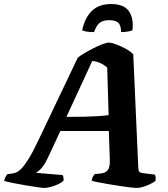

<svg xmlns="http://www.w3.org/2000/svg" viewBox="-63 -931 832 951"><path d="M157 0Q150 0 125 -3.5Q100 -7 67 -12.5Q34 -18 4 -24Q-26 -30 -43 -35Q-40 -45 -35.5 -54.5Q-31 -64 -27 -68L-7 -71Q3 -72 15 -76Q27 -80 42.5 -95.5Q58 -111 79.5 -145.5Q101 -180 130 -242L322 -645Q332 -654 353 -666.5Q374 -679 398.5 -691.5Q423 -704 444 -712Q465 -720 475 -720Q488 -720 511.5 -711.5Q535 -703 559 -690Q583 -677 597 -662L622 -99Q623 -84 627 -80Q631 -76 642 -74L704 -66Q706 -63 707.5 -55.5Q709 -48 707 -35Q697 -27 679.5 -18.5Q662 -10 644 -5Q626 0 613 0Q606 0 584 -2.5Q562 -5 532.5 -9.5Q503 -14 473.5 -19Q444 -24 421.5 -28.5Q399 -33 391 -36Q393 -49 397.5 -56.5Q402 -64 407 -69L429 -71Q447 -72 458.5 -78Q470 -84 476 -98.5Q482 -113 481 -140L476 -282H236L171 -143Q156 -112 139 -94.5Q122 -77 114 -75L247 -64Q250 -59 251.5 -50.5Q253 -42 251 -35Q243 -27 225 -18.5Q207 -10 187.5 -5Q168 0 157 0ZM266 -352Q317 -352 357 -353Q397 -354 426.5 -356Q456 -358 475 -361L468 -596Q453 -610 434 -618.5Q415 -627 394 -629ZM403 -772Q377 -772 363 -775Q349 -778 344 -781Q357 -843 392 -877Q427 -911 487 -911Q551 -911 575.5 -875.5Q600 -840 593 -781Q587 -778 571.5 -775Q556 -772 537 -772Q536 -808 521.5 -819.5Q507 -831 478 -831Q449 -831 432 -819Q415 -807 403 -772Z"/></svg>

Font: Texturina Medium 12pt ExtraBold
Style: Italic
Weight: 800
Italic angle: -11°
Version: Version 1.002